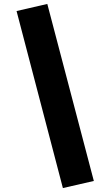

<svg xmlns="http://www.w3.org/2000/svg" viewBox="-20 -839 560 974"><path d="M299 115 64 -783 220 -819 456 79Z"/></svg>

Font: Trujillo ExtraBold
Style: Regular
Weight: 800
Designer: Fira Sans original fonts by bBox Type GmbH, Carrois Corporate GbR, & Edenspiekermann AG / Changes by Cristiano Sobral
Foundry: Fira Sans original fonts by bBox Type GmbH, Carrois Corporate GbR, & Edenspiekermann AG / Changes by Cristiano Sobral
Version: Version 4.301;July 28, 2020;FontCreator 13.0.0.2655 64-bit